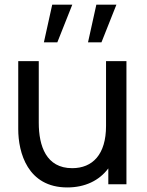

<svg xmlns="http://www.w3.org/2000/svg" viewBox="-20 -808 644 842"><path d="M297 -787.5 231.5 -622.5H172.5L209 -787.5ZM490.5 -787.5 425 -622.5H366L402.5 -787.5ZM445 -255.5C445 -130.5 386 -70.5 296.5 -70.5C182.5 -70.5 150 -168 150 -269.5V-540H60V-241.5C60 -139 101 14 275 14C353 14 415 -16 455 -69.5V0H534.5V-540H445Z"/></svg>

Font: Hauora Medium
Style: Regular
Weight: 500
Designer: Wayne Shih
Foundry: WCYS
Version: Version 1.001;hotconv 1.0.109;makeotfexe 2.5.65596